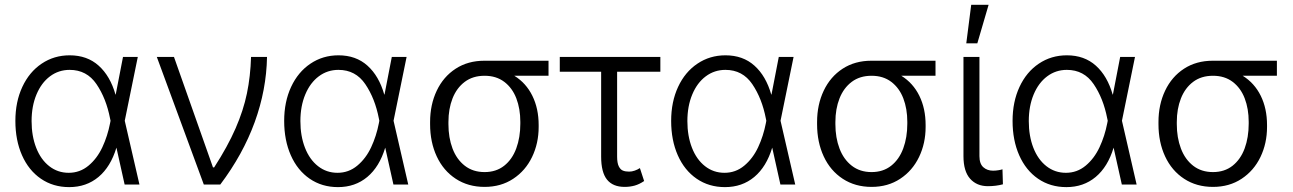

<svg xmlns="http://www.w3.org/2000/svg" viewBox="-20 -767 5374 798"><path d="M43.9 -264.6Q43.9 -343.8 72.8 -405.8Q101.6 -467.8 153.1 -502.4Q204.6 -537.1 269.5 -537.1Q342.3 -537.1 390.1 -494.1Q438 -451.2 460 -374H460.9L491.2 -530.3H552.7L498.5 -265.1L559.6 0H498L463.9 -153.3Q439.9 -73.7 389.4 -31.5Q338.9 10.7 267.6 10.7Q200.7 10.7 149.9 -24.2Q99.1 -59.1 71.5 -121.6Q43.9 -184.1 43.9 -264.6ZM265.6 -48.8Q312 -48.8 347.7 -78.4Q383.3 -107.9 405.3 -154.8Q427.2 -201.7 437.5 -254.9L439.5 -265.1L437.5 -274.4Q421.4 -357.9 381.1 -417.2Q340.8 -476.6 269.5 -476.6Q223.6 -476.6 187.7 -449.7Q151.9 -422.9 131.6 -374.3Q111.3 -325.7 111.3 -263.7Q111.3 -201.7 130.4 -152.8Q149.4 -104 184.6 -76.4Q219.7 -48.8 265.6 -48.8Z M631.8 -530.3H703.1L865.2 -71.3H870.1Q926.3 -158.2 959 -233.2Q991.7 -308.1 1006.3 -378.9Q1021 -449.7 1023.4 -530.3H1089.8Q1087.4 -393.6 1038.6 -259.3Q989.7 -125 895.5 0H827.1Z M1161.1 -264.6Q1161.1 -343.8 1189.9 -405.8Q1218.8 -467.8 1270.3 -502.4Q1321.8 -537.1 1386.7 -537.1Q1459.5 -537.1 1507.3 -494.1Q1555.2 -451.2 1577.1 -374H1578.1L1608.4 -530.3H1669.9L1615.7 -265.1L1676.8 0H1615.2L1581.1 -153.3Q1557.1 -73.7 1506.6 -31.5Q1456.1 10.7 1384.8 10.7Q1317.9 10.7 1267.1 -24.2Q1216.3 -59.1 1188.7 -121.6Q1161.1 -184.1 1161.1 -264.6ZM1382.8 -48.8Q1429.2 -48.8 1464.8 -78.4Q1500.5 -107.9 1522.5 -154.8Q1544.4 -201.7 1554.7 -254.9L1556.6 -265.1L1554.7 -274.4Q1538.6 -357.9 1498.3 -417.2Q1458 -476.6 1386.7 -476.6Q1340.8 -476.6 1304.9 -449.7Q1269 -422.9 1248.8 -374.3Q1228.5 -325.7 1228.5 -263.7Q1228.5 -201.7 1247.6 -152.8Q1266.6 -104 1301.8 -76.4Q1336.9 -48.8 1382.8 -48.8Z M1993.2 -514.6H2259.8V-452.1H2117.7Q2166.5 -421.9 2192.6 -368.9Q2218.8 -315.9 2218.8 -247.1V-239.3Q2218.8 -171.4 2191.4 -114.5Q2164.1 -57.6 2113 -23.9Q2062 9.8 1994.1 9.8Q1925.8 9.8 1874.3 -23.9Q1822.8 -57.6 1795.2 -116.9Q1767.6 -176.3 1767.6 -251V-259.8Q1767.6 -332 1795.2 -390.1Q1822.8 -448.2 1873.8 -481.4Q1924.8 -514.6 1993.2 -514.6ZM1994.1 -51.8Q2042 -51.8 2075.4 -78.1Q2108.9 -104.5 2125.7 -150.1Q2142.6 -195.8 2142.6 -252.9V-260.7Q2142.6 -314.9 2126 -358.2Q2109.4 -401.4 2075.9 -426.8Q2042.5 -452.1 1994.1 -452.1Q1945.3 -452.1 1911.6 -426.8Q1877.9 -401.4 1860.8 -357.9Q1843.8 -314.5 1843.8 -259.8V-251Q1843.8 -194.8 1860.8 -149.7Q1877.9 -104.5 1911.9 -78.1Q1945.8 -51.8 1994.1 -51.8Z M2724.6 -468.8H2544.9V-116.2Q2544.9 -89.4 2551.8 -75.7Q2558.6 -62 2569.1 -57.9Q2579.6 -53.7 2594.7 -53.7Q2606.4 -53.7 2618.2 -57.9Q2629.9 -62 2639.6 -68.4L2657.2 -14.6Q2637.2 -1 2617.7 4.4Q2598.1 9.8 2576.2 9.8Q2527.3 9.8 2502.9 -20.5Q2478.5 -50.8 2478.5 -116.2V-468.8H2306.6V-530.3H2724.6Z M2769.5 -264.6Q2769.5 -343.8 2798.3 -405.8Q2827.1 -467.8 2878.7 -502.4Q2930.2 -537.1 2995.1 -537.1Q3067.9 -537.1 3115.7 -494.1Q3163.6 -451.2 3185.5 -374H3186.5L3216.8 -530.3H3278.3L3224.1 -265.1L3285.2 0H3223.6L3189.5 -153.3Q3165.5 -73.7 3115 -31.5Q3064.5 10.7 2993.2 10.7Q2926.3 10.7 2875.5 -24.2Q2824.7 -59.1 2797.1 -121.6Q2769.5 -184.1 2769.5 -264.6ZM2991.2 -48.8Q3037.6 -48.8 3073.2 -78.4Q3108.9 -107.9 3130.9 -154.8Q3152.8 -201.7 3163.1 -254.9L3165 -265.1L3163.1 -274.4Q3147 -357.9 3106.7 -417.2Q3066.4 -476.6 2995.1 -476.6Q2949.2 -476.6 2913.3 -449.7Q2877.4 -422.9 2857.2 -374.3Q2836.9 -325.7 2836.9 -263.7Q2836.9 -201.7 2856 -152.8Q2875 -104 2910.2 -76.4Q2945.3 -48.8 2991.2 -48.8Z M3601.6 -514.6H3868.2V-452.1H3726.1Q3774.9 -421.9 3801 -368.9Q3827.1 -315.9 3827.1 -247.1V-239.3Q3827.1 -171.4 3799.8 -114.5Q3772.5 -57.6 3721.4 -23.9Q3670.4 9.8 3602.5 9.8Q3534.2 9.8 3482.7 -23.9Q3431.2 -57.6 3403.6 -116.9Q3376 -176.3 3376 -251V-259.8Q3376 -332 3403.6 -390.1Q3431.2 -448.2 3482.2 -481.4Q3533.2 -514.6 3601.6 -514.6ZM3602.5 -51.8Q3650.4 -51.8 3683.8 -78.1Q3717.3 -104.5 3734.1 -150.1Q3751 -195.8 3751 -252.9V-260.7Q3751 -314.9 3734.4 -358.2Q3717.8 -401.4 3684.3 -426.8Q3650.9 -452.1 3602.5 -452.1Q3553.7 -452.1 3520 -426.8Q3486.3 -401.4 3469.2 -357.9Q3452.1 -314.5 3452.1 -259.8V-251Q3452.1 -194.8 3469.2 -149.7Q3486.3 -104.5 3520.3 -78.1Q3554.2 -51.8 3602.5 -51.8Z M4050.8 -530.3V-118.2Q4050.8 -86.4 4066.9 -72Q4083 -57.6 4107.4 -57.6Q4118.7 -57.6 4130.4 -59.6Q4142.1 -61.5 4146.5 -63.5L4148.4 -1Q4119.6 6.8 4085.9 6.8Q4039.6 6.8 4012 -24.2Q3984.4 -55.2 3984.4 -118.2V-530.3ZM4016.6 -747.1H4088.9L4042 -586.9H3996.1Z M4188.5 -264.6Q4188.5 -343.8 4217.3 -405.8Q4246.1 -467.8 4297.6 -502.4Q4349.1 -537.1 4414.1 -537.1Q4486.8 -537.1 4534.7 -494.1Q4582.5 -451.2 4604.5 -374H4605.5L4635.7 -530.3H4697.3L4643.1 -265.1L4704.1 0H4642.6L4608.4 -153.3Q4584.5 -73.7 4533.9 -31.5Q4483.4 10.7 4412.1 10.7Q4345.2 10.7 4294.4 -24.2Q4243.7 -59.1 4216.1 -121.6Q4188.5 -184.1 4188.5 -264.6ZM4410.2 -48.8Q4456.5 -48.8 4492.2 -78.4Q4527.8 -107.9 4549.8 -154.8Q4571.8 -201.7 4582 -254.9L4584 -265.1L4582 -274.4Q4565.9 -357.9 4525.6 -417.2Q4485.4 -476.6 4414.1 -476.6Q4368.2 -476.6 4332.3 -449.7Q4296.4 -422.9 4276.1 -374.3Q4255.9 -325.7 4255.9 -263.7Q4255.9 -201.7 4274.9 -152.8Q4293.9 -104 4329.1 -76.4Q4364.3 -48.8 4410.2 -48.8Z M5020.5 -514.6H5287.1V-452.1H5145Q5193.8 -421.9 5220 -368.9Q5246.1 -315.9 5246.1 -247.1V-239.3Q5246.1 -171.4 5218.8 -114.5Q5191.4 -57.6 5140.4 -23.9Q5089.4 9.8 5021.5 9.8Q4953.1 9.8 4901.6 -23.9Q4850.1 -57.6 4822.5 -116.9Q4794.9 -176.3 4794.9 -251V-259.8Q4794.9 -332 4822.5 -390.1Q4850.1 -448.2 4901.1 -481.4Q4952.1 -514.6 5020.5 -514.6ZM5021.5 -51.8Q5069.3 -51.8 5102.8 -78.1Q5136.2 -104.5 5153.1 -150.1Q5169.9 -195.8 5169.9 -252.9V-260.7Q5169.9 -314.9 5153.3 -358.2Q5136.7 -401.4 5103.3 -426.8Q5069.8 -452.1 5021.5 -452.1Q4972.7 -452.1 4939 -426.8Q4905.3 -401.4 4888.2 -357.9Q4871.1 -314.5 4871.1 -259.8V-251Q4871.1 -194.8 4888.2 -149.7Q4905.3 -104.5 4939.2 -78.1Q4973.1 -51.8 5021.5 -51.8Z"/></svg>

Font: Pretendard Std Light
Style: Regular
Weight: 300
Designer: Base glyphs from Inter by Rasmus Andersson; Hangeul glyphs from Noto Sans CJK(Source Han Sans) by Jang Soo-young and Kan
Foundry: Kil Hyung-jin
Version: Version 1.309